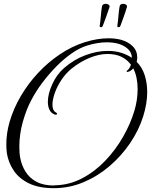

<svg xmlns="http://www.w3.org/2000/svg" viewBox="-20 -911 789 1003"><path d="M261 72Q183 72 131.5 47Q80 22 52 -19.5Q24 -61 16 -110Q13 -133 13 -156Q13 -215 30 -274Q50 -343 88 -408Q126 -473 178 -529Q230 -585 292.5 -627Q355 -669 424 -691Q490 -711 547 -711Q565 -711 581.5 -709Q598 -707 613 -703Q651 -692 674 -668.5Q697 -645 697 -610Q697 -600 694 -588Q723 -559 736 -518Q749 -477 749 -430Q749 -399 743.5 -367Q738 -335 728 -303Q705 -230 659.5 -163Q614 -96 552 -43Q490 10 416 41Q342 72 261 72ZM262 58 265 57Q341 56 408 21Q475 -14 529.5 -71Q584 -128 623 -196.5Q662 -265 682 -332Q699 -389 699 -446Q699 -475 693.5 -503Q688 -531 676 -554Q666 -542 655 -538Q648 -535 645 -535Q641 -535 641.5 -538Q642 -541 646 -544Q658 -554 664 -573Q645 -599 615 -614Q585 -629 541 -629Q498 -629 448.5 -609Q399 -589 352 -551Q323 -527 300.5 -493Q278 -459 266 -424.5Q254 -390 254 -364Q254 -334 270 -325Q278 -321 278 -316Q278 -313 274 -312Q270 -311 265 -313Q247 -320 238.5 -337.5Q230 -355 230 -379Q230 -420 253 -471Q276 -522 315 -556Q366 -600 426 -622.5Q486 -645 542 -645Q583 -645 614 -635Q645 -625 669 -609Q668 -637 648.5 -655Q629 -673 600 -682Q571 -690 538 -690Q516 -690 490 -686Q464 -682 435 -673Q396 -661 355 -632.5Q314 -604 275 -564.5Q236 -525 202 -480Q168 -435 144 -389Q118 -341 99.5 -275.5Q81 -210 81 -145Q81 -130 82 -114.5Q83 -99 86 -85Q93 -47 113.5 -14Q134 19 170.5 38.5Q207 58 262 58ZM501 -776Q505 -804 507 -830.5Q509 -857 513 -878Q514 -885 519.5 -888Q525 -891 532 -891Q541 -891 547.5 -886.5Q554 -882 552 -874Q542 -844 534.5 -823Q527 -802 517 -776Q514 -769 509 -769Q499 -769 501 -776ZM593 -776Q597 -804 599 -830.5Q601 -857 605 -878Q606 -885 611.5 -888Q617 -891 624 -891Q632 -891 638.5 -886.5Q645 -882 643 -874Q634 -844 625.5 -821Q617 -798 609 -776Q606 -769 601 -769Q591 -769 593 -776Z"/></svg>

Font: MonteCarlo
Style: Regular
Weight: 400
Designer: Robert E. Leuschke
Foundry: Robert E. Leuschke
Version: Version 1.010; ttfautohint (v1.8.3)